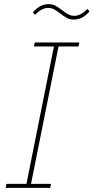

<svg xmlns="http://www.w3.org/2000/svg" viewBox="-20 -902 450 922"><path d="M7 0 11 -19H107L239 -679H143L147 -698H361L357 -679H261L129 -19H225L221 0ZM334 -808Q315 -808 301.5 -815.5Q288 -823 268 -838Q250 -852 238 -858Q226 -864 210 -864Q181 -864 148 -831L138 -843Q159 -866 177 -874Q195 -882 214 -882Q233 -882 246.5 -874.5Q260 -867 280 -852Q298 -838 310 -832Q322 -826 338 -826Q367 -826 400 -859L410 -847Q389 -824 371 -816Q353 -808 334 -808Z"/></svg>

Font: IBM Plex Sans Cond Thin
Style: Italic
Weight: 100
Width: 3
Italic angle: -11°
Designer: Mike Abbink, Paul van der Laan, Pieter van Rosmalen
Foundry: Bold Monday
Version: Version 1.3